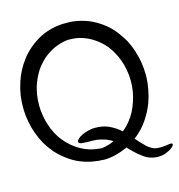

<svg xmlns="http://www.w3.org/2000/svg" viewBox="-119 -863 963 1031"><g transform="rotate(-15 363.0 -348.0)"><path d="M331 -759Q339 -759 347 -759Q354 -759 361 -759Q382 -758 402 -754Q424 -750 445 -743Q482 -731 516 -709Q551 -687 580 -656Q592 -643 602 -629Q620 -605 635 -579Q650 -550 660 -520Q672 -484 678 -446Q683 -413 683 -380Q683 -373 683 -366Q682 -332 675 -298Q669 -264 657 -231Q645 -198 627 -168Q610 -138 587 -111Q564 -85 536 -64Q561 -35 571 -26Q581 -15 589 -8Q599 0 608 5Q618 11 627 14Q638 17 651 17Q663 18 681 16Q682 16 697 14Q706 12 711 12Q717 12 720 12Q724 13 726 16Q726 17 726 18.5Q726 20 726 21Q724 25 720 29Q716 34 709 39Q701 45 692 49Q684 53 675 56Q665 60 654.5 61.5Q644 63 633 63Q626 63 618 62Q601 60 585 54Q570 48 556 38Q543 29 530 18Q515 5 483 -27Q481 -30 481 -30Q478 -28 476 -27Q443 -12 408 -4Q378 3 347 3Q344 3 341 2Q319 2 297 -2Q285 -4 274 -6Q239 -14 206 -29Q175 -44 148 -65Q120 -86 96 -113Q74 -139 56 -169Q39 -199 27 -232Q15 -264 9 -298Q2 -332 1 -366Q1 -374 1 -382Q1 -414 5 -445Q11 -483 23 -519Q33 -550 48 -578Q62 -605 80 -628Q90 -643 102 -655Q131 -686 166 -709Q199 -731 236 -743Q277 -757 321 -759Q325 -759 331 -759ZM334 -669Q334 -669 333 -669Q328 -669 326 -669Q296 -666 267 -655Q241 -646 217 -630Q191 -614 170 -591Q161 -582 153 -572Q139 -555 128 -534Q116 -513 108 -490Q97 -462 92 -431.5Q87 -401 87 -370Q87 -341 92 -313Q96 -285 105 -259Q113 -232 126 -208Q139 -183 156 -162Q173 -141 194 -123Q215 -105 238 -92Q263 -78 290 -70Q316 -63 342 -61Q348 -60 355 -60Q374 -63 392 -68Q408 -73 423 -80Q421 -81 420 -82Q417 -84 416 -85Q403 -92 391 -97Q378 -102 365 -105Q351 -109 334 -111Q325 -111 313 -112Q307 -112 295 -112Q279 -112 273 -113Q263 -113 257 -114Q249 -115 245 -117Q240 -120 239 -123Q238 -126 239 -131Q241 -135 246 -140Q252 -146 261 -152Q271 -158 284 -163Q295 -167 306 -170Q319 -173 333 -175Q341 -175 350 -175Q364 -175 378 -173Q399 -170 418 -162Q436 -154 453 -143Q456 -141 459 -139Q471 -131 483 -120Q483 -120 485 -118Q488 -120 489 -121Q511 -139 528 -161Q545 -182 558 -207Q570 -231 579 -258Q588 -284 592.5 -312.5Q597 -341 597 -369Q597 -401 591 -432Q586 -462 575 -490Q566 -514 554 -535Q543 -555 529 -573Q521 -583 512 -592Q490 -614 465 -630Q441 -646 415 -655Q386 -666 356 -668Q346 -669 335 -669Z"/></g></svg>

Font: EptKazoo
Style: Medium
Weight: 500
Version: Version 001.000